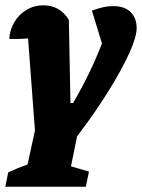

<svg xmlns="http://www.w3.org/2000/svg" viewBox="-37 -516 536 725"><path d="M-17 189 -6 135Q30 118 67 105L95 -23L69 -371Q40 -368 -2 -369Q0 -404 17.5 -433Q35 -462 63.5 -479Q92 -496 127 -496Q189 -496 223 -441L229 -127H239Q305 -240 348 -352L310 -476Q332 -484 351.5 -488.5Q371 -493 390 -493Q433 -493 456 -470.5Q479 -448 479 -410Q479 -377 451.5 -316Q424 -255 373.5 -173.5Q323 -92 254 -1L231 112L299 132L287 189Z"/></svg>

Font: Piazzolla ExtraBold
Style: Italic
Weight: 800
Italic angle: -11.3°
Designer: Juan Pablo del Peral
Foundry: Huerta Tipografica
Version: Version 1.330